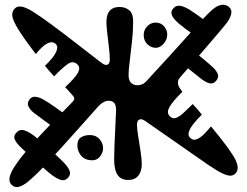

<svg xmlns="http://www.w3.org/2000/svg" viewBox="-20 -732 1028 799"><path d="M969 -36Q969 -19.5 960 -10.2Q951 -1 939 -1Q925 -1 904.2 -11Q883.5 -21 846.2 -46.2Q809 -71.5 746.2 -115.8Q683.5 -160 585 -228Q573.5 -236 565.8 -235.8Q558 -235.5 554 -229.5Q550 -223.5 550 -214Q550 -197 555 -165.8Q560 -134.5 565 -102Q570 -69.5 570 -49Q570 -18.5 555.5 -0.8Q541 17 514 17Q484 17 469.5 -3.8Q455 -24.5 455 -70Q455 -92.5 456.5 -129.5Q458 -166.5 460 -205.2Q462 -244 463 -272Q464.5 -308 439 -312.2Q413.5 -316.5 387 -287Q343 -237.5 305.8 -195.8Q268.5 -154 237.5 -119.8Q206.5 -85.5 181.5 -58.8Q156.5 -32 136 -12Q117 7 97.8 23Q78.5 39 60.8 44.8Q43 50.5 29 38Q16 25.5 20 6.2Q24 -13 37.8 -34.5Q51.5 -56 67 -76Q81 -94 100.2 -116.5Q119.5 -139 145.2 -166.8Q171 -194.5 203.5 -228.2Q236 -262 276 -302Q279 -305 281.2 -307.5Q283.5 -310 285 -312Q287.5 -315 288.2 -317.5Q289 -320 289 -322Q289 -326 287 -329Q285 -332 280.5 -337Q278 -340 275.2 -343Q272.5 -346 268 -351Q264.5 -355 260.5 -359.5Q256.5 -364 251 -369Q294.5 -409.5 305 -430.5Q315.5 -451.5 302 -464Q284 -481.5 260.8 -464.8Q237.5 -448 205 -414Q197.5 -422.5 186.8 -434.8Q176 -447 167 -458Q201 -490.5 212.5 -513.8Q224 -537 212 -549Q201.5 -559 187.5 -555.2Q173.5 -551.5 158.2 -538.2Q143 -525 129 -507Q89.5 -558 61.5 -601.2Q33.5 -644.5 31 -667Q30 -676 33.5 -684.8Q37 -693.5 44.5 -699.2Q52 -705 63 -705Q76 -705 96 -695.2Q116 -685.5 152.2 -660.2Q188.5 -635 249 -589Q309.5 -543 403 -470Q412 -463 419.8 -462Q427.5 -461 432.2 -466.5Q437 -472 437 -485Q437 -500.5 433.8 -530Q430.5 -559.5 427 -588.8Q423.5 -618 423 -633Q421.5 -668.5 435.5 -685.8Q449.5 -703 477 -703Q502 -703 518.5 -688.8Q535 -674.5 534 -639Q534 -602 529.2 -558.5Q524.5 -515 519.8 -477.2Q515 -439.5 515 -420Q515 -394.5 528.5 -384.8Q542 -375 559.2 -377.8Q576.5 -380.5 588 -393Q650.5 -460.5 692.5 -506.8Q734.5 -553 761.8 -583.5Q789 -614 806.5 -633.5Q824 -653 836.8 -666Q849.5 -679 863 -691Q882 -708 900.2 -711.5Q918.5 -715 932.5 -703.5Q947 -691 941.5 -671.2Q936 -651.5 920 -632Q905 -613.5 888 -593.5Q871 -573.5 852.5 -552Q834 -530.5 814.5 -507.8Q795 -485 774.2 -461.2Q753.5 -437.5 732 -413Q729.5 -410 727.2 -407.2Q725 -404.5 723.5 -401.5Q722.5 -399.5 721.8 -397.2Q721 -395 720.8 -393Q720.5 -391 720.5 -388.5Q720.5 -386.5 720.8 -384.2Q721 -382 721.5 -379.8Q722 -377.5 723 -375Q724 -372 725.8 -369.2Q727.5 -366.5 729 -364Q731.5 -360.5 733.8 -357.2Q736 -354 739 -350Q699.5 -311 686.2 -288.2Q673 -265.5 684 -251Q696.5 -236 711.8 -241.2Q727 -246.5 744.8 -263.2Q762.5 -280 782 -299Q790.5 -290 800.8 -278.2Q811 -266.5 820 -255Q799 -234.5 785 -216.5Q771 -198.5 766.2 -184.2Q761.5 -170 769 -161Q781.5 -146.5 797 -152Q812.5 -157.5 828.5 -173.2Q844.5 -189 858 -206Q905 -149.5 928.8 -116.2Q952.5 -83 960.8 -65Q969 -47 969 -36ZM628 -533Q609.5 -533 593.8 -547.5Q578 -562 578 -586.5Q578 -607.5 592.8 -622.8Q607.5 -638 627.5 -638Q650 -638 663 -622.2Q676 -606.5 676 -589.5Q676 -567 661 -550Q646 -533 628 -533ZM354 -170Q379 -170 394 -153.2Q409 -136.5 409 -114.5Q409 -97.5 396.5 -81.2Q384 -65 364.5 -65Q333.5 -65 317.8 -84Q302 -103 302 -126.5Q302 -151 317.2 -160.5Q332.5 -170 354 -170ZM182 -115Q215.5 -85 238.5 -62.8Q261.5 -40.5 268.8 -23.5Q276 -6.5 263 8Q248.5 23 228.5 15.2Q208.5 7.5 182.5 -14.5Q156.5 -36.5 124 -65ZM836 -643Q849.5 -632.5 860.5 -621.5Q871.5 -610.5 873.8 -598Q876 -585.5 864 -571Q852.5 -558.5 840.2 -559Q828 -559.5 815 -567.5Q802 -575.5 788 -585ZM160 -318Q183.5 -304.5 203.8 -290Q224 -275.5 253 -255Q269.5 -244 277.8 -228.8Q286 -213.5 274 -197Q263.5 -183 246.2 -185Q229 -187 211 -198Q185.5 -214 164.8 -229.8Q144 -245.5 119 -264Q106.5 -274 99 -288Q91.5 -302 102 -317Q112 -331.5 128.2 -329.2Q144.5 -327 160 -318ZM784 -519Q805 -504 826.2 -486.5Q847.5 -469 867 -451Q878.5 -440.5 885.5 -425.8Q892.5 -411 879 -395Q867 -381.5 851.2 -385.5Q835.5 -389.5 816 -405Q796 -421 777.2 -435.8Q758.5 -450.5 738 -469Q726 -480.5 723.5 -494.5Q721 -508.5 732 -521Q741 -531.5 755 -530.5Q769 -529.5 784 -519ZM480 -621Q480 -621 480 -621Q480 -621 480 -621Q480 -621 480 -621Q480 -621 480 -621Q480 -621 480 -621Q480 -621 480 -621Q480 -621 480 -621Q480 -621 480 -621ZM513 -89Q513 -89 513 -89Q513 -89 513 -89Q513 -89 513 -89Q513 -89 513 -89Q513 -89 513 -89Q513 -89 513 -89Q513 -89 513 -89Q513 -89 513 -89ZM477 -675Q477 -675 477 -675Q477 -675 477 -675Q477 -675 477 -675Q477 -675 477 -675Q477 -675 477 -675Q477 -675 477 -675Q477 -675 477 -675Q477 -675 477 -675ZM787 -587Q747.5 -614 724.2 -634Q701 -654 695.2 -669.5Q689.5 -685 702 -698Q714 -711 732 -707.5Q750 -704 775.2 -687.5Q800.5 -671 835 -645ZM124 -65Q92.5 -95 70.2 -115.5Q48 -136 41.5 -151.5Q35 -167 50 -182Q64 -196 84.5 -188.5Q105 -181 129.8 -160.5Q154.5 -140 182 -115Z"/></svg>

Font: Kablammo
Style: Regular
Weight: 400
Designer: Travis Kochel, Lizy Gershenzon, Daria Petrova, Ethan Cohen
Foundry: Vectro Type Foundry
Version: Version 1.002